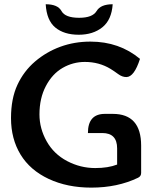

<svg xmlns="http://www.w3.org/2000/svg" viewBox="-20 -859 719 886"><path d="M30.8 -314Q30.8 -403.8 60.3 -467.3Q89.8 -530.8 141.8 -575.2Q193.8 -619.6 258.5 -643.3Q323.2 -667 397.5 -667Q530.3 -667 626 -587.4Q599.1 -503.4 563 -503.4Q543.9 -503.4 525.4 -517.1Q506.8 -530.8 490.2 -541Q437.5 -573.2 371.6 -573.2Q316.9 -573.2 269 -545.7Q221.2 -518.1 191.7 -461.9Q162.1 -405.8 162.1 -331.1Q162.1 -266.1 195.3 -207Q228.5 -147.9 289.8 -115.7Q351.1 -83.5 419.4 -83.5Q479 -83.5 520.5 -99.6V-174.3Q520.5 -245.1 452.1 -245.1H385.7Q385.7 -333.5 463.9 -333.5H500.5Q631.3 -333.5 631.3 -187V-61Q631.3 -45.4 616.7 -38.6Q522 6.8 401.4 6.8Q290.5 6.8 204.6 -33.4Q118.7 -73.7 74.7 -146Q30.8 -218.3 30.8 -314ZM343.3 -698.7Q275.9 -698.7 235.6 -731.7Q195.3 -764.6 190.9 -839.4Q246.6 -839.4 263.7 -808.1Q280.8 -776.9 345.2 -776.9Q407.2 -776.9 425.8 -808.1Q444.3 -839.4 500 -839.4Q495.1 -767.1 452.1 -732.9Q409.2 -698.7 343.3 -698.7Z"/></svg>

Font: ALMAS
Style: Bold
Weight: 700
Designer: ALMAS Font/ by Husham Jawad Kadhim, derived from the Bainsely font by/ Paul James MIller
Foundry: High-Logic / Made with FontCreator
Version: Version 1.411;September 19, 2021;FontCreator 14.0.0.2814 32-